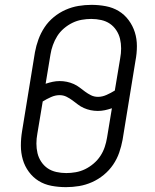

<svg xmlns="http://www.w3.org/2000/svg" viewBox="-20 -763 640 791"><path d="M252 8Q221 8 192 2.5Q163 -3 139.5 -17.5Q116 -32 99 -55Q82 -78 74 -105.5Q66 -133 66 -163Q66 -193 71 -223L124 -548Q129 -575 138.5 -601Q148 -627 163.5 -650.5Q179 -674 201.5 -692.5Q224 -711 250 -722.5Q276 -734 303 -738.5Q330 -743 357 -743Q387 -743 416 -737.5Q445 -732 469 -717.5Q493 -703 510 -680Q527 -657 535.5 -630Q544 -603 544 -573Q544 -543 538 -512L485 -187Q480 -160 471 -134Q462 -108 446 -84.5Q430 -61 407.5 -42.5Q385 -24 359 -12.5Q333 -1 306 3.5Q279 8 252 8ZM384 -364Q401 -364 419 -372Q437 -380 453 -390L475 -522Q479 -543 479 -563.5Q479 -584 474.5 -603Q470 -622 459 -638.5Q448 -655 432.5 -665.5Q417 -676 397 -680.5Q377 -685 356 -685Q337 -685 317 -681.5Q297 -678 278.5 -669Q260 -660 243.5 -646Q227 -632 216 -614.5Q205 -597 198 -577.5Q191 -558 188 -539L168 -418Q183 -423 197 -426Q211 -429 226 -429Q241 -429 255.5 -426Q270 -423 283.5 -417Q297 -411 308 -402.5Q319 -394 330.5 -385.5Q342 -377 355 -370.5Q368 -364 384 -364ZM253 -50Q272 -50 292 -53.5Q312 -57 330.5 -66Q349 -75 365.5 -89Q382 -103 393.5 -120.5Q405 -138 411.5 -157.5Q418 -177 421 -196L441 -317Q426 -312 412 -309Q398 -306 383 -306Q368 -306 353.5 -309Q339 -312 325.5 -318Q312 -324 301 -332.5Q290 -341 278.5 -349.5Q267 -358 254 -364.5Q241 -371 225 -371Q208 -371 190 -363Q172 -355 156 -345L134 -213Q130 -192 130 -171.5Q130 -151 134.5 -132Q139 -113 150 -96.5Q161 -80 176.5 -69.5Q192 -59 212 -54.5Q232 -50 253 -50Z"/></svg>

Font: Iosevka Etoile Light
Style: Italic
Weight: 300
Italic angle: -9°
Designer: Belleve Invis
Foundry: Belleve Invis
Version: Version 22.1.2; ttfautohint (v1.8.4)